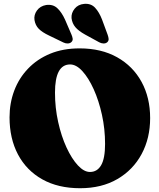

<svg xmlns="http://www.w3.org/2000/svg" viewBox="-20 -976 844 1016"><path d="M401 -720Q516 -720 599.8 -673Q683.5 -626 729 -542.8Q774.5 -459.5 774.5 -351Q774.5 -245 729.5 -161Q684.5 -77 601.2 -28.5Q518 20 404 20Q287.5 20 203.8 -27Q120 -74 75.2 -158.5Q30.5 -243 30.5 -355Q30.5 -430.5 55.5 -496.8Q80.5 -563 128.8 -613.2Q177 -663.5 245.5 -691.8Q314 -720 401 -720ZM536 -214.5Q536 -293.5 519.5 -368.5Q503 -443.5 475.8 -503.8Q448.5 -564 416 -599.5Q383.5 -635 351 -635Q271 -635 271 -486Q271 -405.5 287.8 -330.2Q304.5 -255 332 -195.5Q359.5 -136 392 -101Q424.5 -66 456 -66Q494.5 -66 515.2 -101.8Q536 -137.5 536 -214.5ZM520 -872.5 549.5 -792.5Q554 -780 554.8 -770Q555.5 -760 547.5 -752.5Q539.5 -745.5 527.2 -746Q515 -746.5 504.5 -752.5L430.5 -793Q396 -812 379 -832Q362 -852 358.5 -880Q356.5 -907 374.8 -929.8Q393 -952.5 425.5 -955.5Q461.5 -958.5 483.2 -935Q505 -911.5 520 -872.5ZM324 -872.5 358 -793.5Q363 -782 364.5 -772Q366 -762 358.5 -754Q351 -746.5 339 -746Q327 -745.5 316 -751L239.5 -788Q203.5 -805 185.2 -823.5Q167 -842 162.5 -870Q158.5 -897 175.5 -920.5Q192.5 -944 224 -949.5Q260 -954.5 283.2 -932.8Q306.5 -911 324 -872.5Z"/></svg>

Font: Fraunces 9pt Soft Black
Style: Regular
Weight: 900
Version: Version 1.000;[b76b70a41]